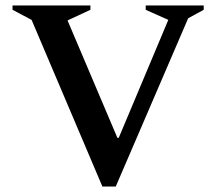

<svg xmlns="http://www.w3.org/2000/svg" viewBox="-20 -680 794 705"><path d="M356 5 96 -607 26 -644V-660H312V-644L228 -605L411 -174H416L598 -607L515 -644V-660H728V-644L671 -613L405 5Z"/></svg>

Font: Spectral SC SemiBold
Style: Regular
Weight: 600
Designer: Jean-Baptiste Levee
Foundry: Production Type
Version: Version 2.001